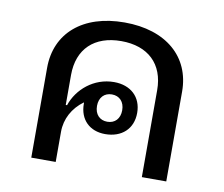

<svg xmlns="http://www.w3.org/2000/svg" viewBox="-66 -640 839 720"><g transform="rotate(10 353.0 -280.0)"><path d="M96 0H189V-115C189 -164 213 -208 254 -238L255 -237V-233C255 -173 294 -135 353 -135C416 -135 458 -173 458 -234C458 -295 416 -333 353 -333C276 -333 215 -280 194 -217H189V-331C189 -431 251 -489 353 -489C455 -489 517 -431 517 -331V0H610V-342C610 -474 512 -560 353 -560C194 -560 96 -474 96 -342ZM353 -182C324 -182 305 -202 305 -234C305 -266 324 -286 353 -286C382 -286 401 -266 401 -234C401 -202 382 -182 353 -182Z"/></g></svg>

Font: IBM Plex Thai Looped Text
Style: Regular
Weight: 450
Designer: Mike Abbink, Paul van der Laan, Pieter van Rosmalen, Ben Mitchell, Mark Frömberg
Foundry: Bold Monday
Version: Version 1.0